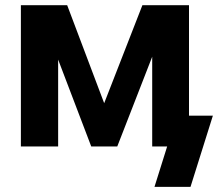

<svg xmlns="http://www.w3.org/2000/svg" viewBox="-20 -566 843 742"><path d="M332.6 0 124.6 -545.9H239.6L382.6 -167.2L530.3 -545.9H645.7L433.2 0ZM60.7 0V-545.9H204.7V0ZM568.2 0V-545.9H710.4V0ZM577 156.2 626 0H585.4V-119.1H802.7L716.2 156.2Z"/></svg>

Font: GitLab Sans
Style: Regular
Weight: 400
Designer: Rasmus Andersson
Foundry: Modifications by GitLab B.V., manufactured by rsms
Version: Version 4.000;git-c8fb6b7